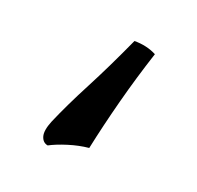

<svg xmlns="http://www.w3.org/2000/svg" viewBox="-62 -116 399 389"><g transform="rotate(20 138.0 78.5)"><path d="M75 208Q64 206 60.5 194Q57 182 66 160Q84 118 111 66.5Q138 15 168 -51Q195 -51 216 -40Q197 18 182 75Q167 132 156 184Q135 186 112.5 193Q90 200 75 208Z"/></g></svg>

Font: Vollkorn SemiBold
Style: Regular
Weight: 600
Designer: Friedrich Althausen
Foundry: Friedrich Althausen
Version: Version 5.000